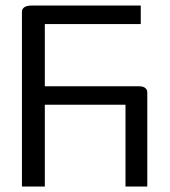

<svg xmlns="http://www.w3.org/2000/svg" viewBox="-20 -684 610 688"><path d="M507.8 -15.6H429.7V-308.6H140.6V-15.6H58.6V-640.6Q58.6 -664.1 93.8 -664.1H484.4V-597.7H140.6V-375H476.6Q507.8 -375 507.8 -351.6Z"/></svg>

Font: 和音 by 宁静之雨，公众号njzyshare
Style: Regular
Weight: 400
Designer: Steve Matteson
Foundry: Ascender Corporation
Version: Version 6.00;June 8, 2018;FontCreator 11.0.0.2388 32-bit